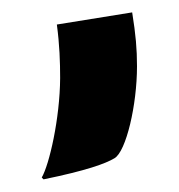

<svg xmlns="http://www.w3.org/2000/svg" viewBox="-20 -147 289 310"><path d="M77.1 -21C76.7 44.4 59.6 118.7 47.4 139.6L50.3 142.6C119.6 128.4 150.4 117.2 165 108.4C183.6 97.2 201.2 22.9 201.2 -40C201.2 -67.9 199.2 -90.8 193.4 -127L71.8 -107.4C76.2 -74.7 77.1 -46.4 77.1 -21Z"/></svg>

Font: HammersmithOne
Style: Regular
Weight: 400
Designer: Nicole Fally
Foundry: Nicole Fally
Version: Version 1.003